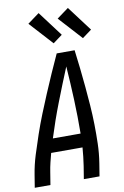

<svg xmlns="http://www.w3.org/2000/svg" viewBox="-104 -1039 709 1098"><g transform="rotate(-10 250.0 -490.0)"><path d="M6 0 18 -74Q27 -130 44.5 -186Q62 -242 81 -297.5Q100 -353 122 -408Q144 -463 167 -517.5Q190 -572 214 -626.5Q238 -681 263 -735H367Q374 -681 380 -626.5Q386 -572 391 -517.5Q396 -463 400 -408Q404 -353 405 -297.5Q406 -242 404.5 -186Q403 -130 394 -74L382 0H291L303 -74Q307 -100 310 -127Q313 -154 315 -180H133Q126 -154 119.5 -127Q113 -100 109 -74L97 0ZM157 -260H318Q319 -359 315 -457Q311 -555 304 -652Q264 -555 226 -457Q188 -359 157 -260ZM426 -795 303 -930 371 -980 480 -835ZM256 -795 133 -930 201 -980 310 -835Z"/></g></svg>

Font: Iosevka Curly Medium
Style: Italic
Weight: 500
Italic angle: -9°
Monospace: yes
Designer: Belleve Invis
Foundry: Belleve Invis
Version: Version 22.1.2; ttfautohint (v1.8.4)